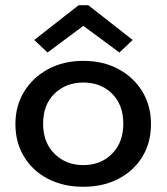

<svg xmlns="http://www.w3.org/2000/svg" viewBox="-20 -706 640 735"><path d="M299 9Q223 9 164.5 -21Q106 -51 72.5 -105.5Q39 -160 39 -231Q39 -301 72.5 -355.5Q106 -410 164.5 -441.5Q223 -473 299 -473Q375 -473 433.5 -441.5Q492 -410 525 -355.5Q558 -301 558 -231Q558 -160 525 -106Q492 -52 433.5 -21.5Q375 9 299 9ZM299 -74Q366 -74 409 -117.5Q452 -161 452 -232Q452 -305 409 -347.5Q366 -390 299 -390Q232 -390 188.5 -347.5Q145 -305 145 -232Q145 -161 188.5 -117.5Q232 -74 299 -74ZM162 -505 111 -553 281 -686H318L488 -553L437 -505L299 -607Z"/></svg>

Font: Inconsolata Expanded SemiBold
Style: Regular
Weight: 600
Width: 7
Monospace: yes
Designer: Raph Levien, Cyreal, Brenton Simpson
Foundry: Raph Levien, Cyreal, Google
Version: Version 3.001; ttfautohint (v1.8.2.53-6de2)